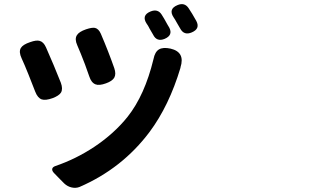

<svg xmlns="http://www.w3.org/2000/svg" viewBox="-20 -847 1540 923"><path d="M289.1 35.2 268.6 14.6 240.2 -14.6Q229.5 -25.4 231 -34.7Q232.4 -43.9 246.1 -48.8Q343.8 -82 432.6 -140.6Q529.3 -205.1 593.8 -286.1Q675.8 -389.6 717.8 -562.5Q724.6 -597.7 744.1 -609.4Q763.7 -621.1 799.8 -613.3Q871.1 -596.7 847.7 -523.4Q847.7 -522.5 847.7 -521.5Q793 -338.9 699.2 -212.9Q567.4 -37.1 362.3 51.8Q344.7 58.6 324.7 54.2Q304.7 49.8 289.1 35.2ZM180.7 -369.1Q161.1 -376 149.4 -406.2Q135.7 -442.4 116.2 -490.7Q96.7 -539.1 84 -566.4Q69.3 -597.7 80.1 -616.2Q89.8 -632.8 125 -644.5Q155.3 -655.3 170.9 -650.4Q189.5 -645.5 201.2 -619.1Q239.3 -533.2 272.5 -449.2Q283.2 -419.9 273.4 -402.3Q263.7 -386.7 232.4 -375Q199.2 -363.3 180.7 -369.1ZM439.5 -441.4Q418.9 -449.2 409.2 -479.5Q403.3 -497.1 388.7 -537.1Q383.8 -548.8 381.8 -554.7Q370.1 -585.9 351.6 -628.9Q337.9 -659.2 349.6 -677.7Q359.4 -694.3 393.6 -706.1Q422.9 -715.8 436.5 -712.9Q454.1 -709 464.8 -684.6Q502 -597.7 529.3 -519.5Q539.1 -491.2 529.3 -473.6Q519.5 -457 489.3 -446.3Q457 -434.6 439.5 -441.4ZM715.8 -680.7Q712.9 -685.5 707 -695.8Q701.2 -706.1 698.2 -710.9Q697.3 -712.9 695.3 -716.8Q689.5 -727.5 685.5 -732.4Q658.2 -773.4 704.1 -792Q738.3 -805.7 756.8 -777.3Q766.6 -762.7 785.2 -728.5Q791 -718.8 793.9 -713.9Q812.5 -677.7 771.5 -660.2Q733.4 -644.5 715.8 -680.7ZM845.7 -710.9Q841.8 -718.8 832 -734.4Q829.1 -739.3 828.1 -741.2Q826.2 -745.1 821.8 -752.4Q817.4 -759.8 814.5 -763.7Q788.1 -803.7 833 -822.3Q867.2 -836.9 886.7 -807.6Q903.3 -783.2 923.8 -746.1Q943.4 -709 902.3 -691.4Q864.3 -674.8 845.7 -710.9Z"/></svg>

Font: Bpmf GenSen Rounded B
Style: B
Weight: 700
Foundry: But Ko
Version: Version 1.320